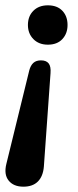

<svg xmlns="http://www.w3.org/2000/svg" viewBox="-26 -514 294 722"><path d="M62 188Q25 188 6.5 165Q-12 142 -2 102L84 -249Q89 -268 99.5 -277.5Q110 -287 128 -287Q148 -287 157 -275.5Q166 -264 164 -239L139 112Q136 149 116.5 168.5Q97 188 62 188ZM154 -346Q120 -346 99.5 -367Q79 -388 79 -420Q79 -453 99.5 -473.5Q120 -494 154 -494Q189 -494 208.5 -473.5Q228 -453 228 -420Q228 -388 208.5 -367Q189 -346 154 -346Z"/></svg>

Font: Nunito Variable Extra Light
Style: Italic
Weight: 200
Italic angle: -9°
Designer: Vernon Adams
Foundry: Vernon Adams
Version: Version 3.602